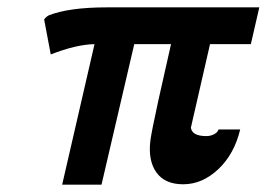

<svg xmlns="http://www.w3.org/2000/svg" viewBox="-20 -492 725 522"><path d="M100 -439Q105 -446 112 -450Q167 -472 271 -472H685L662 -372H551L499 -145Q502 -122 541 -122Q552 -122 562 -127Q571 -132 572 -136Q574 -138 574 -140H633Q617 -73 573.5 -32Q530 9 478 9Q428 9 405 -23.5Q382 -56 389 -111Q392 -134 411 -221L445 -372H345L256 10H149L237 -372Q187 -371 118 -344Z"/></svg>

Font: Coval
Style: Medium Italic
Weight: 500
Foundry: Context Ltd
Version: Version 001.000